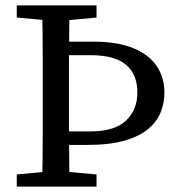

<svg xmlns="http://www.w3.org/2000/svg" viewBox="-20 -690 655 710"><path d="M188 -154V-204H313Q404 -204 446 -244Q488 -284 488 -348Q488 -415 446 -450.5Q404 -486 314 -486H190V-536H325Q413 -536 471.5 -512.5Q530 -489 559 -446.5Q588 -404 588 -347Q588 -310 574.5 -275.5Q561 -241 528.5 -213.5Q496 -186 440.5 -170Q385 -154 302 -154ZM135 0Q137 -51 137.5 -102.5Q138 -154 138 -206Q138 -258 138 -310V-359Q138 -411 138 -463Q138 -515 137.5 -567Q137 -619 135 -670H237Q237 -619 236 -567.5Q235 -516 235 -464.5Q235 -413 235 -361V-310Q235 -261 235 -208.5Q235 -156 236 -103.5Q237 -51 237 0ZM177 -613 42 -625V-670H337V-625L206 -613ZM42 0V-45L174 -57H203L337 -45V0Z"/></svg>

Font: Source Serif 4 18pt
Style: Regular
Weight: 400
Designer: Frank Grießhammer
Foundry: Adobe Systems Incorporated
Version: Version 4.004;hotconv 1.0.116;makeotfexe 2.5.65601